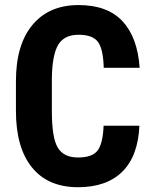

<svg xmlns="http://www.w3.org/2000/svg" viewBox="-20 -741 610 770"><path d="M539.1 -236.8Q533.7 -115.2 470.7 -52.7Q407.7 9.8 293 9.8Q172.4 9.8 108.2 -69.6Q43.9 -148.9 43.9 -295.9V-415.5Q43.9 -562 110.4 -641.4Q176.8 -720.7 294.9 -720.7Q411.1 -720.7 471.4 -655.8Q531.7 -590.8 540 -469.2H396Q394 -544.4 372.8 -573Q351.6 -601.6 294.9 -601.6Q237.3 -601.6 213.4 -561.3Q189.5 -521 188 -428.7V-294.4Q188 -188.5 211.7 -148.9Q235.4 -109.4 293 -109.4Q349.6 -109.4 371.1 -137Q392.6 -164.6 395.5 -236.8Z"/></svg>

Font: TypoPRO Roboto
Style: Bold
Weight: 700
Designer: Google
Version: Version 2.136; 2016